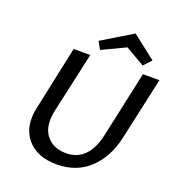

<svg xmlns="http://www.w3.org/2000/svg" viewBox="-153 -988 1025 1117"><g transform="rotate(20 359.0 -429.5)"><path d="M478 -774 333 -705 307 -752 495 -866 641 -752 597 -705ZM616 -658H718L633 -271Q605 -143 524.5 -68Q444 7 322 7Q200 7 138 -67.5Q76 -142 103 -264L187 -658H290L208 -288Q185 -186 227 -129.5Q269 -73 351 -73Q490 -73 528 -252Z"/></g></svg>

Font: EauTestInfant Semibold
Style: Italic
Weight: 600
Italic angle: -12°
Designer: Christian Thalmann (Catharsis Fonts)
Version: Version 0.001;PS 000.001;hotconv 1.0.88;makeotf.lib2.5.64775